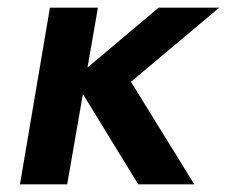

<svg xmlns="http://www.w3.org/2000/svg" viewBox="-20 -480 591 500"><path d="M110 -460 32 0H155L235 -460ZM393 -460 172 -274 340 0H486L321 -267L551 -460Z"/></svg>

Font: Jost SemiBold
Style: Italic
Weight: 600
Italic angle: -5°
Version: Version 3.710